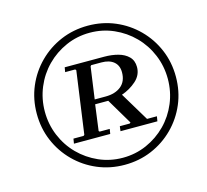

<svg xmlns="http://www.w3.org/2000/svg" viewBox="-100 -795 993 920"><g transform="rotate(-15 396.0 -335.0)"><path d="M410 -25Q473 -25 528.5 -49.5Q584 -74 626 -116.5Q668 -159 691.5 -215.5Q715 -272 715 -335Q715 -398 691.5 -454.5Q668 -511 626 -553.5Q584 -596 528.5 -620.5Q473 -645 410 -645Q347 -645 291.5 -620.5Q236 -596 194 -553.5Q152 -511 128.5 -454.5Q105 -398 105 -335Q105 -272 128.5 -215.5Q152 -159 194 -116.5Q236 -74 291.5 -49.5Q347 -25 410 -25ZM410 10Q338 10 275.5 -16.5Q213 -43 165.5 -90.5Q118 -138 91.5 -200.5Q65 -263 65 -335Q65 -407 91.5 -469.5Q118 -532 165.5 -579.5Q213 -627 275.5 -653.5Q338 -680 410 -680Q482 -680 544.5 -653.5Q607 -627 654.5 -579.5Q702 -532 728.5 -469.5Q755 -407 755 -335Q755 -263 728.5 -200.5Q702 -138 654.5 -90.5Q607 -43 544.5 -16.5Q482 10 410 10ZM200 -151 204 -175H254L259 -179L302 -488L298 -493H248L252 -516H448Q485 -516 516.5 -507.5Q548 -499 567.5 -479.5Q587 -460 587 -428Q587 -388 555.5 -360Q524 -332 483 -318L569 -175H618L614 -151H431L434 -175H483L488 -179L412 -307H347L330 -179L334 -175H384L380 -151ZM351 -330H405Q453 -330 482 -353.5Q511 -377 511 -422Q511 -456 489 -474.5Q467 -493 428 -493H377L373 -488Z"/></g></svg>

Font: Brygada 1918 Medium
Style: Italic
Weight: 500
Italic angle: -8°
Designer: Mateusz Machalski | Borys Kosmynka | Przemek Hoffer
Foundry: NIEPODLEGLA 2018
Version: Version 3.006